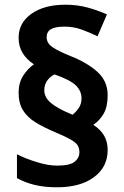

<svg xmlns="http://www.w3.org/2000/svg" viewBox="-20 -785 526 815"><path d="M59 -391Q59 -434 78.5 -464Q98 -494 124 -512Q93 -532 76 -560Q59 -588 59 -625Q59 -688 113.5 -726.5Q168 -765 257 -765Q307 -765 350 -753.5Q393 -742 434 -724L394 -631Q361 -647 326.5 -659.5Q292 -672 254 -672Q214 -672 196 -661Q178 -650 178 -627Q178 -602 202.5 -585Q227 -568 282 -546Q352 -518 394.5 -479Q437 -440 437 -381Q437 -332 420 -302.5Q403 -273 376 -255Q406 -236 421.5 -210Q437 -184 437 -148Q437 -76 379 -33Q321 10 222 10Q169 10 127.5 0Q86 -10 52 -29V-130Q90 -111 137.5 -96.5Q185 -82 222 -82Q277 -82 297 -98.5Q317 -115 317 -139Q317 -156 309.5 -168Q302 -180 280.5 -192.5Q259 -205 216 -223Q166 -244 131 -265.5Q96 -287 77.5 -317Q59 -347 59 -391ZM168 -402Q168 -372 195.5 -348.5Q223 -325 281 -301L288 -298Q302 -309 314 -326Q326 -343 326 -368Q326 -398 303 -421.5Q280 -445 212 -469Q195 -462 181.5 -444.5Q168 -427 168 -402Z"/></svg>

Font: Noto Sans Gurmukhi UI
Style: Bold
Weight: 700
Designer: Jelle Bosma - Monotype Design Team
Foundry: Monotype Imaging Inc.
Version: Version 2.004; ttfautohint (v1.8.4.7-5d5b)